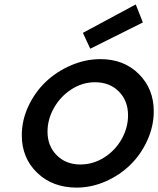

<svg xmlns="http://www.w3.org/2000/svg" viewBox="-20 -831 712 864"><path d="M386.2 -611.8 353 -683.1 590.8 -811 623 -730ZM78.1 -222.2Q78.1 -290 107.9 -353.5Q137.7 -417 186.3 -463.1Q234.9 -509.3 299.8 -537.1Q364.7 -564.9 432.1 -564.9Q537.6 -564.9 604.7 -498Q671.9 -431.2 671.9 -330.1Q671.9 -263.2 643.1 -199.7Q614.3 -136.2 567.1 -89.8Q520 -43.5 456.1 -15.1Q392.1 13.2 325.2 13.2Q216.3 13.2 147.2 -53.5Q78.1 -120.1 78.1 -222.2ZM193.8 -238.8Q193.8 -174.3 235.1 -132.6Q276.4 -90.8 341.8 -90.8Q398.9 -90.8 448.7 -122.3Q498.5 -153.8 527.3 -204.8Q556.2 -255.9 556.2 -312Q556.2 -377.4 514.9 -419.2Q473.6 -460.9 407.2 -460.9Q351.1 -460.9 301.5 -429Q252 -397 222.9 -345.5Q193.8 -293.9 193.8 -238.8Z"/></svg>

Font: Involve SemiBold Oblique
Style: Italic
Weight: 600
Italic angle: -10.5°
Designer: Stefan Peev
Foundry: Context Ltd.
Version: Version 1.001